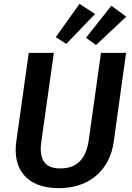

<svg xmlns="http://www.w3.org/2000/svg" viewBox="-20 -967 688 1002"><path d="M395 -947 271 -773 326 -738 476 -894ZM561 -937 429 -770 481 -732 639 -880ZM638 -691H507L443 -235C429 -138 382 -88 295 -88C213 -88 182 -134 196 -230L261 -691H130L65 -228C45 -86 118 15 287 15C452 15 553 -85 573 -224Z"/></svg>

Font: Fira Sans Medium
Style: Italic
Weight: 500
Italic angle: -8°
Designer: bBox Type GmbH & Carrois Corporate GbR & Edenspiekermann AG
Foundry: bBox Type GmbH & Carrois Corporate GbR & Edenspiekermann AG
Version: Version 4.301;PS 004.301;hotconv 1.0.88;makeotf.lib2.5.64775